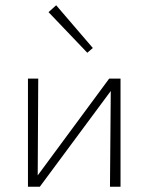

<svg xmlns="http://www.w3.org/2000/svg" viewBox="-20 -708 563 728"><path d="M437 0H397L400 -363L131 0H86V-410H125L123 -43L394 -410H437ZM164 -662 193 -688 332 -526 311 -508Z"/></svg>

Font: Ysabeau Light
Style: Regular
Weight: 300
Designer: Christian Thalmann (Catharsis Fonts)
Version: Version 0.003